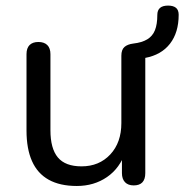

<svg xmlns="http://www.w3.org/2000/svg" viewBox="-20 -640 644 670"><path d="M248 9Q189 9 150 -12.8Q111 -34.5 91.8 -77.5Q72.5 -120.5 72.5 -184.5V-451Q72.5 -472 83.2 -482.8Q94 -493.5 114 -493.5Q134 -493.5 145 -482.8Q156 -472 156 -451V-185.5Q156 -121.5 182 -90.5Q208 -59.5 264.5 -59.5Q326 -59.5 364.8 -101Q403.5 -142.5 403.5 -210.5V-445.5Q403.5 -466.5 414.2 -476Q425 -485.5 445 -488Q475.5 -491.5 494 -502.8Q512.5 -514 520.8 -534.8Q529 -555.5 529 -588Q529 -620.5 566.5 -620.5Q584.5 -620.5 594 -612.8Q603.5 -605 603.5 -588.5Q603.5 -526.5 573.2 -487.5Q543 -448.5 487 -438V-36Q487 7 446.5 7Q427 7 416.2 -4.2Q405.5 -15.5 405.5 -36V-126.5L418.5 -111.5Q398.5 -53 353.2 -22Q308 9 248 9Z"/></svg>

Font: Nunito ExtraLight
Style: Regular
Weight: 200
Designer: Vernon Adams
Foundry: Vernon Adams
Version: Version 3.602;April 4, 2023;FontCreator 14.0.0.2856 64-bit